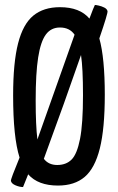

<svg xmlns="http://www.w3.org/2000/svg" viewBox="-20 -739 476 775"><path d="M381 -584Q403 -505 403 -357Q403 -220 383 -140Q363 -60 322 -25Q281 10 214 10Q134 10 94 -35Q103 -59 73 16Q59 16 42.5 9Q26 2 24 -9Q23 -16 59 -103Q33 -184 33 -354Q33 -486 53 -564Q73 -642 114.5 -676Q156 -710 222 -710Q302 -710 341 -664Q359 -712 363 -719Q367 -719 378.5 -716.5Q390 -714 401 -708.5Q412 -703 414 -694Q416 -686 381 -584ZM222 -628Q186 -628 165 -599.5Q144 -571 134 -507Q124 -443 124 -334Q124 -232 131 -176L281 -599Q261 -628 222 -628ZM315 -355Q315 -464 307 -517Q243 -332 157 -98Q176 -73 211 -73Q247 -73 269 -95Q291 -117 303 -178Q315 -239 315 -355Z"/></svg>

Font: Yanone Kaffeesatz
Style: Regular
Weight: 400
Designer: Yanone (Cyrillic: Daniel Pouzeot & Huerta Tipografica)
Foundry: Yanone
Version: Version 1.100;PS 001.100;hotconv 1.0.70;makeotf.lib2.5.58329